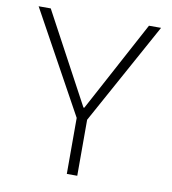

<svg xmlns="http://www.w3.org/2000/svg" viewBox="-79 -762 744 831"><g transform="rotate(10 293.0 -346.5)"><path d="M270 0V-246.1L23.9 -693.4H77.1L291 -295.4H294.9L508.8 -693.4H562L315.9 -246.1V0Z"/></g></svg>

Font: Cascadia Code NF ExtraLight
Style: Regular
Weight: 200
Monospace: yes
Designer: Aaron Bell
Foundry: Saja Typeworks
Version: Version 2404.023; ttfautohint (v1.8.4)